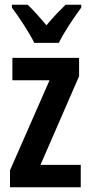

<svg xmlns="http://www.w3.org/2000/svg" viewBox="-20 -786 379 806"><path d="M124 -606H227C248 -650 292 -715 321 -754V-766H255C227 -738 207 -718 175 -680C147 -713 119 -745 96 -766H30V-754C61 -713 104 -647 124 -606ZM319 0V-94H150L312 -466V-543H32V-449H188L22 -71V0Z"/></svg>

Font: Noto Sans Myanmar ExtraCondensed SemiBold
Style: Regular
Weight: 600
Width: 2
Designer: Monotype Design Team
Foundry: Monotype Imaging Inc.
Version: Version 2.107